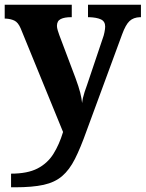

<svg xmlns="http://www.w3.org/2000/svg" viewBox="-20 -556 619 816"><path d="M27 182Q97 182 139.5 160Q182 138 207 98Q232 58 248 5L68 -435Q57 -461 41 -468.5Q25 -476 4 -477H0V-536H285V-483H282Q254 -483 238 -475Q222 -467 222 -446Q222 -438 225.5 -426.5Q229 -415 232 -407L301 -224Q315 -186 321 -162Q327 -138 329 -118Q331 -139 339.5 -165Q348 -191 351 -198L417 -394Q421 -404 424 -419Q427 -434 427 -443Q427 -465 409 -473.5Q391 -482 358 -483H354V-536H579V-483H575Q547 -482 530.5 -466.5Q514 -451 499 -410L348 0Q322 73 298.5 119.5Q275 166 244 192.5Q213 219 165.5 229.5Q118 240 44 240H27Z"/></svg>

Font: NotoSerif-Bold
Style: Regular
Weight: 700
Designer: Monotype Design Team
Foundry: Monotype Imaging Inc.
Version: Version 2.007; ttfautohint (v1.8) -l 8 -r 50 -G 200 -x 14 -D